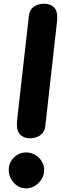

<svg xmlns="http://www.w3.org/2000/svg" viewBox="-20 -1024 331 1044"><path d="M144.5 -272Q108.5 -272 88 -294Q67.5 -316 73 -370.5L137 -937.5Q140.5 -964.5 154.2 -978.8Q168 -993 186 -998.5Q204 -1004 218.5 -1004Q255 -1004 275.5 -982Q296 -960 290 -906.5L226.5 -339.5Q223.5 -313 209.5 -298.2Q195.5 -283.5 177.5 -277.8Q159.5 -272 144.5 -272ZM122.5 0Q82.5 0 55 -30.2Q27.5 -60.5 27.5 -100Q27.5 -138.5 55 -166.8Q82.5 -195 122.5 -195Q161.5 -195 190.8 -166.8Q220 -138.5 220 -100Q220 -73.5 206.5 -50.8Q193 -28 170.8 -14Q148.5 0 122.5 0Z"/></svg>

Font: Edu SA Hand
Style: Regular
Weight: 400
Designer: Tina and Corey Anderson, Eben Sorkin, Mirko Velimirovic
Foundry: Google for Education
Version: Version 2.000